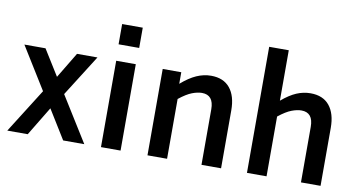

<svg xmlns="http://www.w3.org/2000/svg" viewBox="-73 -925 2077 1110"><g transform="rotate(10 965.5 -370.0)"><path d="M347 0 242 -170 139 0H19L183 -260L30 -507H154L248 -356L339 -507H459L306 -265L471 0Z M687 -603H566V-722H687ZM684 0H569V-507H684Z M1090 -410Q1065 -410 1033 -398Q1001 -386 957 -351V0H842V-507H951V-439Q998 -480 1040 -498.5Q1082 -517 1125 -517Q1198 -517 1236 -470.5Q1274 -424 1274 -340V0H1159V-326Q1159 -410 1090 -410Z M1674 -410Q1649 -410 1617 -398Q1585 -386 1541 -351V0H1426V-740H1541V-444Q1587 -483 1627 -500Q1667 -517 1709 -517Q1782 -517 1820 -470.5Q1858 -424 1858 -340V0H1743V-326Q1743 -410 1674 -410Z"/></g></svg>

Font: Inria Sans
Style: Bold
Weight: 700
Designer: Black Foundry Team
Foundry: Black Foundry
Version: Version 1.2; ttfautohint (v1.8.3)